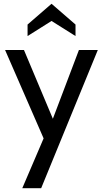

<svg xmlns="http://www.w3.org/2000/svg" viewBox="-20 -755 545 1017"><path d="M211 -22 7 -490H107L260 -126L398 -490H498L198 242H98ZM126 -625 253 -735 380 -625V-564L253 -644L126 -564Z"/></svg>

Font: Cabin
Style: Regular
Weight: 400
Designer: Pablo Impallari
Foundry: Pablo Impallari. http://www.impallari.com Igino Marini. http://www.ikern.com
Version: Version 2.001